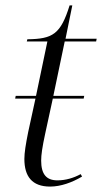

<svg xmlns="http://www.w3.org/2000/svg" viewBox="-20 -679 379 709"><path d="M165 10C204 10 246 -5 283 -27L278 -36C252 -22 223 -13 192 -13C151 -13 132 -36 132 -86C132 -107 136 -135 147 -186L175 -315H289L291 -325H177L219 -526H335L337 -536H222L247 -659H237C204 -553 175 -535 81 -534L79 -526H155L113 -325H38L36 -315H111L84 -191C75 -146 70 -115 70 -92C70 -28 98 10 165 10Z"/></svg>

Font: Noto Serif Display Light
Style: Italic
Weight: 300
Italic angle: -12°
Designer: Monotype Design Team
Foundry: Monotype Imaging Inc.
Version: Version 2.009